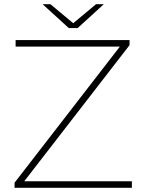

<svg xmlns="http://www.w3.org/2000/svg" viewBox="-20 -890 682 910"><path d="M348 -757 472 -870H435L327 -780L219 -870H182L306 -757ZM95 -31 594 -676V-700H54V-669H548L49 -24V0H605V-31Z"/></svg>

Font: Talent ExtraLight
Style: Regular
Weight: 200
Designer: Mike Powis
Version: Version 1.001;hotconv 1.0.109;makeotfexe 2.5.65596